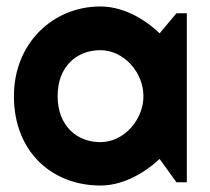

<svg xmlns="http://www.w3.org/2000/svg" viewBox="-20 -563 648 593"><path d="M557 -522H525L473 -460C424 -507 358 -543 290 -543C143 -543 23 -429 23 -266C23 -92 143 10 290 10C358 10 423 -26 473 -72L525 0H557ZM423 -266C423 -193 363 -124 290 -124C217 -124 158 -175 158 -266C158 -358 217 -408 290 -408C363 -408 423 -339 423 -266Z"/></svg>

Font: Righteous
Style: Regular
Weight: 400
Designer: Astigmatic (AOETI)
Foundry: Astigmatic (AOETI)
Version: Version 1.000